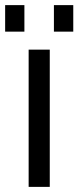

<svg xmlns="http://www.w3.org/2000/svg" viewBox="-46 -730 306 750"><path d="M240.2 -606.4H164.6V-710H240.2ZM49.3 -606.4H-25.9V-710H49.3ZM148.4 -536.1V0H65.9V-536.1Z"/></svg>

Font: Oxygen
Style: Regular
Weight: 400
Designer: Vernon Adams
Foundry: Vernon Adams
Version: Version Release 0.2.3 webfont; ttfautohint (v0.93.3-1d66) -l